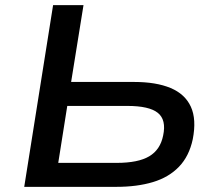

<svg xmlns="http://www.w3.org/2000/svg" viewBox="-20 -725 837 745"><path d="M74 0 186 -705H304L256 -407H500Q586 -407 642 -383.5Q698 -360 720.5 -311Q743 -262 728 -185Q714 -119 674.5 -78Q635 -37 573.5 -18.5Q512 0 432 0ZM206 -93H433Q516 -93 559 -118.5Q602 -144 613 -199Q626 -260 592.5 -287Q559 -314 474 -314H241Z"/></svg>

Font: Nunito Sans 7pt SemiExpanded SemiBold
Style: Italic
Weight: 600
Width: 6
Italic angle: -9°
Designer: Vernon Adams
Foundry: Vernon Adams
Version: Version 3.101;gftools[0.9.27]